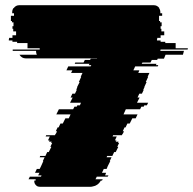

<svg xmlns="http://www.w3.org/2000/svg" viewBox="-20 -720 744 740"><path d="M703 -529H599Q599 -528 598.5 -527Q598 -526 598 -524H689Q688 -520 687 -516.5Q686 -513 685 -509H618L612 -494H588Q587 -493 587 -492Q587 -491 586 -490V-489H565L560 -479H529L526 -474H583L581 -469H590L588 -464H501L494 -449H517L513 -439H556L549 -424H551L542 -404H545L536 -384H537L532 -374H534L527 -359H517L510 -344H518L508 -324H551L546 -314H536L534 -309H525L520 -299H465L456 -279H510L503 -264H490L480 -244H471L464 -229H460L453 -214H458L453 -204H452L450 -199H416L414 -194H430L423 -179H429L426 -174H437L435 -169H439L432 -154H436L426 -134H420L413 -119H393L391 -114H410L403 -99H405L395 -79L391 -69H380L373 -54H389L385 -44H398L395 -39H353L348 -29H376L373 -24H368V-23Q366 -19 361 -13.5Q356 -8 347 -4Q343 -3 338 -1.5Q333 0 327 0H134Q126 0 121 -4Q112 -11 112 -22V-24H117Q117 -28 118 -29H90Q90 -30 90.5 -30Q91 -30 91 -31L95 -39H138L140 -44H127L132 -54H115L122 -69H133L138 -79L147 -99H145L152 -114H133L135 -119H155L162 -134H168L178 -154H174L181 -169H177L179 -174H169L171 -179H165L172 -194H156L158 -199H192L194 -204H195L200 -214H195L202 -229H206L213 -244H222L232 -264H245L252 -279H197L207 -299H262L267 -309H276L278 -314H288L292 -324H250L260 -344H252L259 -359H269L276 -374H274L278 -384H277L287 -404H284L293 -424H291L298 -439H254L259 -449H236L243 -464H329L332 -469H322L325 -474H268L270 -479H302L307 -489H327L330 -494H354V-495H79Q64 -495 55 -509H122Q119 -515 119 -522V-524H29V-529H133V-534H86V-554H46V-559H28V-564H14V-569H15V-574H28V-584H42V-599H31V-609H28V-619H32V-634H26V-639H22V-659H34V-669H27V-673Q27 -682 32 -689H33Q41 -700 55 -700H572Q586 -700 594 -689H593Q598 -682 598 -673V-669H605V-659H593V-639H597V-634H603V-619H599V-609H602V-599H613V-584H599V-574H586V-569H585V-564H599V-559H617V-554H657V-534H704Q704 -531 703 -529Z"/></svg>

Font: Rubik Glitch
Style: Regular
Weight: 400
Designer: Hubert and Fischer, NaN
Foundry: Hubert and Fischer, NaN
Version: Version 2.200